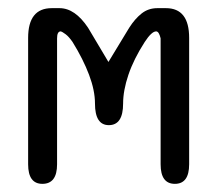

<svg xmlns="http://www.w3.org/2000/svg" viewBox="-20 -452 536 471"><path d="M247 -145Q213 -145 213 -198Q213 -230 198.5 -268.5Q184 -307 158 -349Q149 -362 141 -368Q133 -374 129 -375Q120 -375 120 -358V-49Q120 -1 84 -1Q49 -1 49 -49V-359Q49 -432 107 -432H126Q164 -432 196 -384L246 -300L297 -384Q311 -406 327.5 -419Q344 -432 366 -432H387Q444 -432 444 -359V-49Q444 -1 409 -1Q374 -1 374 -49V-358Q370 -375 363 -375Q352 -375 335 -349Q308 -307 295 -268.5Q282 -230 282 -198Q282 -145 247 -145Z"/></svg>

Font: Cute Font
Style: Regular
Weight: 400
Designer: TypoDesign Lab.inc.
Foundry: TypoDesign Lab.inc.
Version: Version 1.00